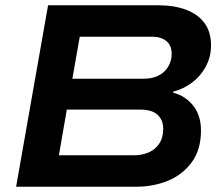

<svg xmlns="http://www.w3.org/2000/svg" viewBox="-20 -707 841 727"><path d="M41 0 162 -687H579Q640 -687 685 -670Q730 -653 754.5 -619.5Q779 -586 779 -535Q779 -492 759.5 -455.5Q740 -419 707.5 -394.5Q675 -370 636 -360V-356Q682 -344 711.5 -307Q741 -270 741 -213Q741 -140 706 -92.5Q671 -45 615.5 -22.5Q560 0 498 0ZM203 -119H487Q517 -119 542 -129.5Q567 -140 582.5 -162.5Q598 -185 598 -220Q598 -253 576.5 -272.5Q555 -292 511 -292H233ZM254 -409H524Q550 -409 570 -416.5Q590 -424 603 -437Q616 -450 623 -467Q630 -484 630 -502Q630 -536 609.5 -552Q589 -568 556 -568H282Z"/></svg>

Font: Archivo SemiExpanded SemiBold
Style: Italic
Weight: 600
Width: 6
Italic angle: -10°
Designer: Hector Gatti
Foundry: Omnibus-Type
Version: Version 2.001